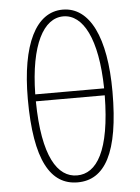

<svg xmlns="http://www.w3.org/2000/svg" viewBox="-56 -851 664 908"><g transform="rotate(-5 275.5 -397.0)"><path d="M276 -807C148 -807 75 -658 75 -400C75 -108 148 13 276 13C404 13 477 -108 477 -400C477 -658 404 -807 276 -807ZM112 -419C116 -656 183 -775 276 -775C369 -775 435 -656 439 -419ZM439 -386C436 -122 369 -20 276 -20C184 -20 115 -122 112 -386Z"/></g></svg>

Font: SSpoqa Han Sans Neo Thin
Style: Regular
Weight: 100
Designer: [Spoqa Han Sans Neo] Dong-huui Kim  Younghwa Kang  Yujin Lee  [Noto Sans] Ryoko NISHIZUKA  (kana & ideographs); Paul D. 
Foundry: Spoqa (http://www.spoqa-han-sans.com)
Version: Version 1.000